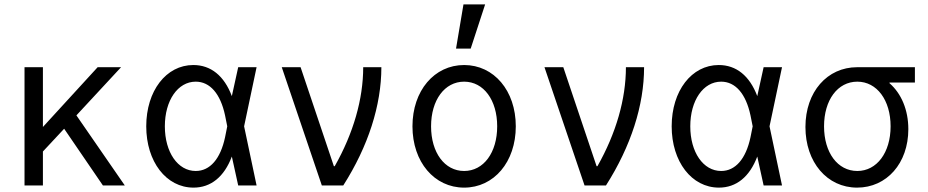

<svg xmlns="http://www.w3.org/2000/svg" viewBox="-20 -847 4240 877"><path d="M92 0H176V-155L273 -259L450 0H550L329 -320L533 -540H426L176 -267V-540H92Z M863 -550C739 -550 648 -432 648 -270C648 -109 739 10 864 10C943 10 1004 -39 1039 -132L1068 0H1152L1095 -270L1152 -540H1068L1039 -408C1004 -501 943 -550 863 -550ZM1008 -220C987 -121 939 -66 874 -66C792 -66 733 -152 733 -270C733 -388 792 -474 874 -474C939 -474 987 -419 1008 -320L1018 -270Z M1450 0H1548C1662 -179 1722 -366 1722 -540H1639C1639 -394 1594 -238 1509 -88H1505L1353 -540H1267Z M2100 10C2236 10 2336 -107 2336 -270C2336 -433 2236 -550 2100 -550C1964 -550 1864 -433 1864 -270C1864 -107 1964 10 2100 10ZM2100 -66C2011 -66 1949 -150 1949 -270C1949 -390 2011 -474 2100 -474C2189 -474 2251 -390 2251 -270C2251 -150 2189 -66 2100 -66ZM2196 -827H2097L2063 -625H2130Z M2650 0H2748C2862 -179 2922 -366 2922 -540H2839C2839 -394 2794 -238 2709 -88H2705L2553 -540H2467Z M3263 -550C3139 -550 3048 -432 3048 -270C3048 -109 3139 10 3264 10C3343 10 3404 -39 3439 -132L3468 0H3552L3495 -270L3552 -540H3468L3439 -408C3404 -501 3343 -550 3263 -550ZM3408 -220C3387 -121 3339 -66 3274 -66C3192 -66 3133 -152 3133 -270C3133 -388 3192 -474 3274 -474C3339 -474 3387 -419 3408 -320L3418 -270Z M3896 -66C3806 -66 3744 -150 3744 -270C3744 -390 3806 -474 3896 -474C3985 -474 4048 -390 4048 -270C4048 -150 3985 -66 3896 -66ZM3895 10C4030 10 4129 -101 4129 -257C4129 -345 4097 -420 4043 -467V-470H4159V-540H3895C3759 -540 3659 -428 3659 -267C3659 -106 3758 10 3895 10Z"/></svg>

Font: CommitMono
Style: 400Regular
Weight: 400
Monospace: yes
Designer: Eigil Nikolajsen
Foundry: Eigil Nikolajsen
Version: Version 1.143